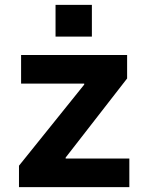

<svg xmlns="http://www.w3.org/2000/svg" viewBox="-20 -773 613 793"><path d="M58.4 0V-88.6L327.9 -423.7V-427.7H67.1V-545.9H505V-448.9L251.1 -122.2V-118.2H514.2V0ZM209.4 -621.8V-752.9H359.5V-621.8Z"/></svg>

Font: Atlassian Sans
Style: Regular
Weight: 400
Designer: Rasmus Andersson
Foundry: Modifications by Atlassian Pty Ltd, manufactured by rsms
Version: Version 4.001;git-9221beed3